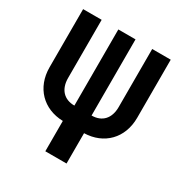

<svg xmlns="http://www.w3.org/2000/svg" viewBox="-170 -678 939 987"><g transform="rotate(30 300.0 -185.0)"><path d="M237 180H363V0C479 -3 560 -84 560 -205V-550H450V-205C450 -138 413 -98 351 -98V-550H249V-98C187 -98 150 -138 150 -205V-550H40V-205C40 -84 121 -3 237 0Z"/></g></svg>

Font: JetBrains Mono
Style: Bold
Weight: 558
Monospace: yes
Designer: Philipp Nurullin, Konstantin Bulenkov
Foundry: JetBrains
Version: Version 2.305